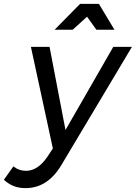

<svg xmlns="http://www.w3.org/2000/svg" viewBox="-108 -770 699 988"><path d="M571 -529 208 79Q137 198 24 198Q-11 198 -37.5 187.5Q-64 177 -88 155L-39 86Q-11 109 26 109Q86 109 135 38L164 -6L51 -529H147L229 -101L475 -529ZM481 -617H388L340 -684L266 -617H173L304 -750H401Z"/></svg>

Font: Gontserrat
Style: Italic
Weight: 400
Italic angle: -11.3°
Designer: Julieta Ulanovsky
Foundry: Julieta Ulanovsky
Version: Version 6.001